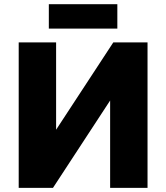

<svg xmlns="http://www.w3.org/2000/svg" viewBox="-20 -904 800 924"><path d="M70 0V-700H250V-279.7L525.3 -700H690V0H510V-420.3L235 0ZM215 -766.2V-883.8H544.7V-766.2Z"/></svg>

Font: Golos Text
Style: Regular
Weight: 400
Designer: A.Korolkova, Vitaly Kuzmin
Foundry: ParaType Ltd
Version: Version 2.004